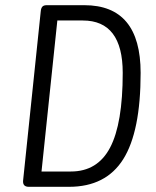

<svg xmlns="http://www.w3.org/2000/svg" viewBox="-20 -720 600 740"><path d="M91 0Q67 0 69 -24L137 -676Q138 -688 143 -694Q148 -700 160 -700H305Q522 -700 522 -439Q522 -213 455 -106.5Q388 0 246 0ZM140 -59H253Q356 -59 404.5 -151.5Q453 -244 453 -439Q453 -641 299 -641H201Z"/></svg>

Font: Asap Condensed Condensed Light
Style: Italic
Weight: 300
Width: 3
Italic angle: -6°
Designer: Pablo Cosgaya
Foundry: Omnibus-Type
Version: Version 3.001; ttfautohint (v1.8.4.7-5d5b)